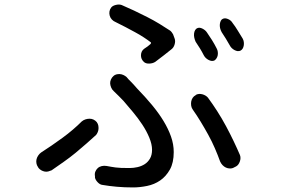

<svg xmlns="http://www.w3.org/2000/svg" viewBox="-20 -781 1240 841"><path d="M396 -9Q394 -20 397.5 -29Q401 -38 408 -44.5Q415 -51 425.5 -53.5Q436 -56 447 -54Q458 -52 466.5 -50.5Q475 -49 486 -47.5Q497 -46 511 -45.5Q525 -45 548 -45Q565 -45 582.5 -49Q600 -53 614 -62Q628 -71 637 -86.5Q646 -102 646 -125Q646 -149 634 -178Q622 -207 603.5 -235Q585 -263 562.5 -290Q540 -317 521 -339Q512 -349 500.5 -360Q489 -371 478 -382Q471 -388 467 -397.5Q463 -407 462.5 -415.5Q462 -424 466 -433Q470 -442 477 -448Q482 -453 489.5 -455Q497 -457 505 -456.5Q513 -456 520.5 -452.5Q528 -449 534 -444Q539 -438 543.5 -433Q548 -428 553.5 -423Q559 -418 565 -411Q571 -404 580 -394Q616 -357 645.5 -321.5Q675 -286 696 -251.5Q717 -217 729 -183Q741 -149 741 -115Q741 -68 724 -38Q707 -8 681.5 9.5Q656 27 624 33.5Q592 40 563 40Q525 40 491.5 37Q458 34 429 29Q418 28 408 17.5Q398 7 396 -3ZM610 -510Q597 -522 597.5 -539.5Q598 -557 611 -567Q619 -572 627 -578L639 -588Q641 -590 641.5 -592Q642 -594 640 -596Q627 -606 609.5 -617.5Q592 -629 571.5 -640Q551 -651 529.5 -662.5Q508 -674 487 -684Q477 -688 470 -695.5Q463 -703 460.5 -712.5Q458 -722 459.5 -731Q461 -740 467 -748Q473 -756 487.5 -759.5Q502 -763 513 -759Q539 -748 567.5 -734.5Q596 -721 624.5 -706.5Q653 -692 678.5 -676.5Q704 -661 725 -647Q728 -645 732 -640Q736 -635 738 -631L745 -612Q749 -601 745 -587Q741 -573 732 -566Q717 -554 698 -539Q679 -524 660 -510Q649 -503 633.5 -502.5Q618 -502 610 -510ZM1006 -48Q998 -43 988 -43Q978 -43 969.5 -47Q961 -51 954.5 -58Q948 -65 944 -74Q934 -102 921 -132Q908 -162 892 -191Q876 -220 859 -248Q842 -276 825 -300Q819 -308 817.5 -317.5Q816 -327 817.5 -336Q819 -345 824 -352.5Q829 -360 837 -364L839 -366Q845 -369 852 -369.5Q859 -370 866.5 -368Q874 -366 880.5 -362Q887 -358 891 -353Q911 -326 931.5 -294Q952 -262 970 -228.5Q988 -195 1003.5 -162.5Q1019 -130 1031 -102Q1036 -89 1030.5 -73.5Q1025 -58 1014 -52ZM405 -244Q409 -239 410.5 -231.5Q412 -224 411.5 -216.5Q411 -209 408 -202Q405 -195 401 -190Q381 -172 358.5 -152Q336 -132 311 -111.5Q286 -91 259 -72Q232 -53 206 -35Q199 -32 191.5 -30Q184 -28 176 -29.5Q168 -31 161 -35Q154 -39 149 -45L146 -50Q141 -57 139.5 -66Q138 -75 140 -83.5Q142 -92 147.5 -100Q153 -108 160 -113Q182 -127 206 -143.5Q230 -160 254 -177.5Q278 -195 299.5 -213.5Q321 -232 338 -249Q345 -255 354 -258Q363 -261 372.5 -261Q382 -261 390 -257Q398 -253 404 -246ZM845 -658Q854 -662 867 -655.5Q880 -649 887 -638Q897 -624 908.5 -605.5Q920 -587 929 -569Q933 -562 934 -553.5Q935 -545 933.5 -538Q932 -531 928 -525Q924 -519 919 -516Q908 -511 893.5 -518.5Q879 -526 872 -540Q865 -554 855.5 -569.5Q846 -585 837 -598Q833 -607 831 -616Q829 -625 830 -634Q831 -643 835 -649.5Q839 -656 845 -658ZM957 -699Q966 -703 979 -697.5Q992 -692 999 -680Q1010 -666 1021.5 -647Q1033 -628 1043 -612Q1047 -605 1048 -596.5Q1049 -588 1047.5 -580.5Q1046 -573 1042.5 -567.5Q1039 -562 1033 -559Q1022 -554 1007.5 -561.5Q993 -569 986 -583Q978 -597 969 -612Q960 -627 951 -640Q946 -649 944 -658Q942 -667 943 -675.5Q944 -684 947.5 -690.5Q951 -697 957 -699Z"/></svg>

Font: Maple Mono NF CN
Style: Regular
Weight: 400
Monospace: yes
Designer: subframe7536
Version: Version 7.000